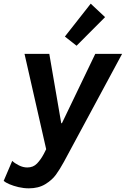

<svg xmlns="http://www.w3.org/2000/svg" viewBox="-65 -818 689 1052"><path d="M-44.9 173.3 2 63.5Q15.6 76.7 38.6 88.1Q61.5 99.6 84.5 99.6Q117.2 99.6 137.9 77.9Q158.7 56.2 175.3 24.9L188 -0.5L69.3 -522.9H205.1L270.5 -143.1H274.4L457 -522.9H604L285.2 68.8Q262.2 110.8 241.2 139.6Q220.2 168.5 183.1 191.2Q146 213.9 93.3 213.9Q64.9 213.9 36.6 207.3Q8.3 200.7 -13.7 191.2Q-35.6 181.6 -44.9 173.3ZM290.5 -617.7 432.1 -797.9 510.7 -724.1 354.5 -567.4Z"/></svg>

Font: Reddit Sans Chocolate
Style: Bold Italic
Weight: 700
Italic angle: -11.25°
Designer: Stephen Hutchings
Version: Version 1.013